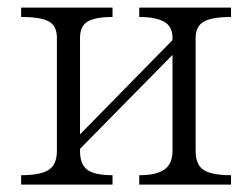

<svg xmlns="http://www.w3.org/2000/svg" viewBox="-20 -498 680 519"><path d="M37.1 1H284.2V-24.4Q234.4 -24.4 214.8 -40Q196.3 -54.7 196.3 -89.8V-95.7L446.3 -349.6V-89.8Q446.3 -55.7 424.8 -40Q403.3 -24.4 356.4 -24.4V1H604.5V-24.4Q549.8 -24.4 528.3 -40Q508.8 -54.7 508.8 -89.8V-395.5Q508.8 -425.8 529.3 -438.5Q550.8 -452.1 604.5 -452.1V-477.5H356.4V-452.1Q402.3 -452.1 424.8 -438.5Q446.3 -425.8 446.3 -395.5V-389.6L196.3 -134.8V-395.5Q196.3 -425.8 214.8 -438.5Q235.4 -452.1 284.2 -452.1V-477.5H37.1V-452.1Q93.8 -452.1 114.3 -438.5Q133.8 -426.8 133.8 -395.5V-89.8Q133.8 -54.7 113.3 -40Q91.8 -24.4 37.1 -24.4Z"/></svg>

Font: Batang
Style: Regular
Weight: 400
Version: Version 2.21